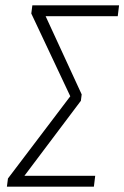

<svg xmlns="http://www.w3.org/2000/svg" viewBox="-20 -704 469 724"><path d="M429 -684 424 -643H152L288 -348L285 -324L72 -41H339L334 0H6L10 -31L245 -341L98 -653L102 -684Z"/></svg>

Font: Fira Sans Extra Condensed ExtraLight
Style: Italic
Weight: 275
Width: 3
Italic angle: -8°
Designer: Carrois Corporate & Edenspiekermann AG
Foundry: Carrois Corporate GbR & Edenspiekermann AG
Version: Version 4.203